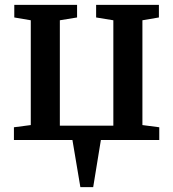

<svg xmlns="http://www.w3.org/2000/svg" viewBox="-20 -573 709 786"><path d="M309 193 276.5 0H37V-52L106 -61V-490L38.5 -501.5V-553H295.5V-501.5L225 -490V-58.5H444V-490L373.5 -501.5V-553H630.5V-501.5L563 -490V-61L632 -52V0H393L361.5 193Z"/></svg>

Font: Merriweather 24pt SemiBold
Style: Regular
Weight: 600
Designer: Eben Sorkin
Foundry: Eben Sorkin
Version: Version 2.100